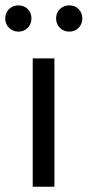

<svg xmlns="http://www.w3.org/2000/svg" viewBox="-42 -707 332 727"><path d="M81.9 0V-486H164V0ZM27.5 -587.3Q6.4 -587.3 -7.9 -601.7Q-22.2 -616.2 -22.2 -636.9Q-22.2 -658.3 -7.9 -672.5Q6.4 -686.6 27.5 -686.6Q49.2 -686.6 63.2 -672.5Q77.1 -658.3 77.1 -636.9Q77.1 -616.2 63.2 -601.7Q49.2 -587.3 27.5 -587.3ZM220.1 -587.3Q199 -587.3 184.7 -601.7Q170.4 -616.2 170.4 -636.9Q170.4 -658.3 184.7 -672.5Q199 -686.6 220.1 -686.6Q241.8 -686.6 255.8 -672.5Q269.7 -658.3 269.7 -636.9Q269.7 -616.2 255.8 -601.7Q241.8 -587.3 220.1 -587.3Z"/></svg>

Font: Source Sans Variable
Style: Regular
Weight: 200
Designer: Paul D. Hunt
Foundry: Adobe Systems Incorporated
Version: Version 3.006;hotconv 1.0.111;makeotfexe 2.5.65597